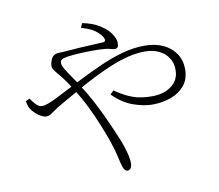

<svg xmlns="http://www.w3.org/2000/svg" viewBox="-87 -876 1174 1028"><g transform="rotate(-10 500.0 -362.0)"><path d="M525 48Q518 48 511.5 41.5Q505 35 500 18Q496 7 487.5 -32Q479 -71 462 -121Q447 -164 426 -216Q405 -268 378 -323Q351 -378 318 -429Q294 -468 278 -489.5Q262 -511 248 -527Q236 -541 226 -556Q216 -571 226 -600Q231 -616 239 -624Q247 -632 256.5 -634.5Q266 -637 277 -637Q288 -637 298 -638Q345 -642 388 -644.5Q431 -647 464.5 -648.5Q498 -650 514 -651Q535 -653 524 -675Q514 -694 488.5 -714Q463 -734 412 -748L423 -772Q476 -761 508.5 -741.5Q541 -722 560 -702Q574 -686 583 -668Q592 -650 592 -633Q592 -618 587 -611.5Q582 -605 571 -605Q559 -605 547 -609.5Q535 -614 513 -615Q492 -617 456.5 -617Q421 -617 383 -615Q345 -613 316 -609Q292 -605 283 -599.5Q274 -594 274 -580Q274 -568 288 -544.5Q302 -521 320.5 -495Q339 -469 352 -448Q389 -391 418.5 -334Q448 -277 472.5 -222Q497 -167 518 -116Q531 -84 540.5 -48Q550 -12 550 10Q550 26 544 37Q538 48 525 48ZM718 -277Q672 -277 615 -297Q558 -317 506 -369L525 -388Q578 -351 622 -336Q666 -321 723 -321Q789 -321 830.5 -352.5Q872 -384 872 -439Q872 -477 853.5 -505Q835 -533 802 -548.5Q769 -564 727 -564Q684 -564 638 -553Q592 -542 544 -522.5Q496 -503 446 -478Q396 -453 344.5 -423.5Q293 -394 240 -364Q213 -349 197.5 -337.5Q182 -326 171.5 -319.5Q161 -313 147 -313Q136 -313 120 -321.5Q104 -330 89.5 -343.5Q75 -357 67 -370Q61 -381 58 -391.5Q55 -402 53 -412L75 -423Q86 -406 101.5 -389Q117 -372 135 -372Q149 -372 169.5 -379.5Q190 -387 216 -400Q290 -438 358 -472.5Q426 -507 489.5 -535Q553 -563 613 -579Q673 -595 730 -595Q788 -595 831 -575Q874 -555 898.5 -518.5Q923 -482 923 -434Q923 -380 894 -345Q865 -310 818 -293.5Q771 -277 718 -277Z"/></g></svg>

Font: Noto Serif JP ExtraLight
Style: Regular
Weight: 200
Designer: Ryoko NISHIZUKA  (kana & ideographs); Frank Grießhammer (Latin, Greek & Cyrillic); Wenlong ZHANG  (bopomofo); Sandoll Co
Foundry: Adobe
Version: Version 2.002-H1;hotconv 1.1.0;makeotfexe 2.6.0